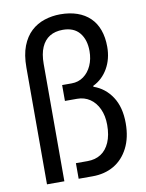

<svg xmlns="http://www.w3.org/2000/svg" viewBox="-83 -795 649 855"><g transform="rotate(-10 241.0 -368.0)"><path d="M59.6 0V-528.1Q59.6 -585.2 74.9 -624.8Q90.3 -664.4 116.5 -688.7Q142.6 -713 177.3 -724.3Q212 -735.5 248.3 -735.5Q291.4 -735.5 325 -723.8Q358.7 -712.1 382.3 -689.4Q406 -666.6 418.1 -633Q430.2 -599.5 430.2 -556.8Q430.2 -501.8 405.6 -459.1Q380.9 -416.5 338.6 -396.1V-392.1Q390.4 -374 421.3 -327Q452.2 -280 452.2 -207.6Q452.2 -142.2 428.1 -95.4Q404.1 -48.6 362.5 -24.3Q320.8 0 265.6 0H202.8V-70.5H255.2Q290.7 -70.5 316.1 -86.9Q341.4 -103.2 355.5 -135.6Q369.6 -168 369.6 -214.3Q369.6 -255.8 355 -287.1Q340.5 -318.3 315.4 -335.1Q290.2 -351.9 258.1 -351.9H202.8V-423.7H245.9Q276.5 -423.7 299.9 -440.7Q323.2 -457.6 336.2 -486.7Q349.2 -515.8 349.2 -551.8Q349.2 -603.2 323.6 -634.4Q297.9 -665.5 248.1 -665.5Q213.1 -665.5 188.7 -650.5Q164.3 -635.5 151.3 -605.6Q138.2 -575.8 138.2 -530.5V0Z"/></g></svg>

Font: Archivo SemiBold Condensed
Style: Regular
Weight: 600
Width: 3
Version: Version 2.001